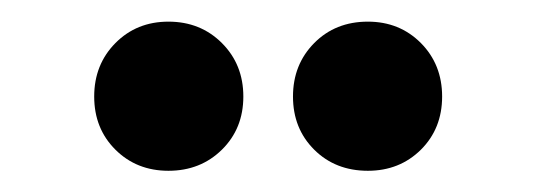

<svg xmlns="http://www.w3.org/2000/svg" viewBox="-20 -745 506 181"><path d="M326.8 -584Q296.2 -584 276.2 -603.9Q256.2 -623.8 256.2 -654Q256.2 -684.2 276.2 -704.4Q296.2 -724.6 326.8 -724.6Q356.7 -724.6 376.8 -704.4Q396.8 -684.2 396.8 -654Q396.8 -623.8 376.8 -603.9Q356.7 -584 326.8 -584ZM138.8 -584Q108.8 -584 88.8 -603.9Q68.8 -623.8 68.8 -654Q68.8 -684.2 88.8 -704.4Q108.8 -724.6 138.8 -724.6Q169 -724.6 189.2 -704.4Q209.4 -684.2 209.4 -654Q209.4 -623.8 189.2 -603.9Q169 -584 138.8 -584Z"/></svg>

Font: Overpass
Style: Regular
Weight: 400
Designer: Delve Withrington, Dave Bailey, Thomas Jockin
Foundry: Delve Fonts LLC
Version: Version 4.000